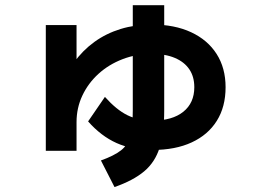

<svg xmlns="http://www.w3.org/2000/svg" viewBox="-20 -647 1040 749"><path d="M158.7 -58.7V-549.3H278.6V-293.3H212.7Q233.3 -354 267.6 -402Q302 -450 348 -483.3Q394 -516.6 450.7 -534Q507.3 -551.3 572.7 -551.3Q661 -551.3 725.5 -521.3Q790 -491.3 825 -436.5Q860 -381.7 860 -306.7Q860 -230.3 825.8 -175.7Q791.7 -121 727.8 -91.5Q664 -62 575.3 -62Q495 -62 434.7 -89Q374.3 -116 323.7 -173.4L389.3 -269Q434.3 -218.6 477 -197.6Q519.6 -176.6 575.3 -176.6Q652.3 -176.6 695.2 -211.1Q738 -245.6 738 -306.7Q738 -348 718.5 -376.7Q699 -405.4 662.2 -421Q625.3 -436.7 572.7 -436.7Q511 -436.7 457.7 -416Q404.3 -395.4 364.1 -358.9Q324 -322.4 301.3 -274.2Q278.6 -226 278.6 -170.7V-58.7ZM373.7 -21Q425.4 -39.6 452.2 -60.6Q479 -81.6 488.5 -118Q498 -154.3 498 -216V-626.7H620.6V-216Q620.6 -128.3 602.8 -71.3Q585 -14.3 542.3 21.5Q499.7 57.3 426.7 82.7Z"/></svg>

Font: M PLUS 1 Thin
Style: Regular
Weight: 100
Designer: Coji Morishita
Foundry: UNDERFOREST DESIGN
Version: Version 1.001